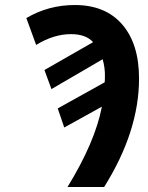

<svg xmlns="http://www.w3.org/2000/svg" viewBox="-20 -745 590 765"><path d="M386 -320 236 -237 210 -313 397 -417Q398 -424 398 -439Q399 -474 389 -509L185 -390L157 -466L351 -577Q322 -609 263 -609Q194 -609 124 -566L85 -673Q173 -725 278 -725Q400 -725 467 -647.5Q534 -570 534 -432Q534 -222 395 0H249Q359 -179 386 -320Z"/></svg>

Font: Noto Sans Display
Style: Bold Italic
Weight: 700
Italic angle: -12°
Designer: Monotype Design team
Foundry: Monotype Imaging Inc.
Version: Version 1.000